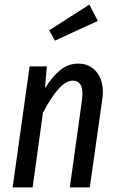

<svg xmlns="http://www.w3.org/2000/svg" viewBox="-20 -816 516 836"><path d="M428 -414Q428 -399 425 -381L371 0H284L337 -380Q339 -400 339 -407Q339 -465 297 -465Q240 -465 167 -325L122 0H35L109 -527H184L176 -432Q209 -484 243 -511.5Q277 -539 321 -539Q369 -539 398.5 -505Q428 -471 428 -414ZM406 -725 219 -639 194 -684 369 -796Z"/></svg>

Font: Fira Sans Compressed
Style: Italic
Weight: 400
Width: 1
Italic angle: -8°
Designer: bBox Type GmbH & Carrois Corporate GbR & Edenspiekermann AG
Foundry: bBox Type GmbH & Carrois Corporate GbR & Edenspiekermann AG
Version: Version 4.301